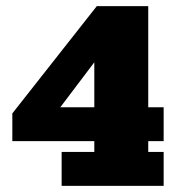

<svg xmlns="http://www.w3.org/2000/svg" viewBox="-20 -603 591 623"><path d="M180 0V-110H286V-145H20V-235L294 -583H461V-255H511V-145H461V-110H511V0ZM150 -221 113 -255H286V-482L336 -467Z"/></svg>

Font: Rokkitt Black
Style: Regular
Weight: 900
Designer: Vernon Adams
Foundry: Vernon Adams
Version: Version 3.103